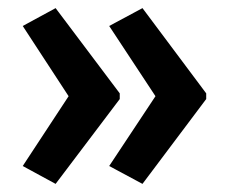

<svg xmlns="http://www.w3.org/2000/svg" viewBox="-20 -507 562 473"><path d="M488 -263V-277L331 -487L249 -443L363 -270L249 -98L331 -54ZM275 -263V-277L117 -487L36 -443L149 -270L36 -98L117 -54Z"/></svg>

Font: Noto Sans Sinhala UI Condensed SemiBold
Style: Regular
Weight: 600
Width: 3
Designer: Jelle Bosma - Monotype Design Team
Foundry: Monotype Imaging Inc.
Version: Version 2.006